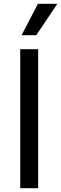

<svg xmlns="http://www.w3.org/2000/svg" viewBox="-20 -985 320 1005"><path d="M179.7 -727.3H85.9V0H179.7ZM93 -800.8H169.7L280.2 -965.2H178.6Z"/></svg>

Font: Margiela Sans Text
Style: Regular
Weight: 400
Designer: Stefan Endress, Andreas Faust
Version: Version 1.100;FEAKit 1.0